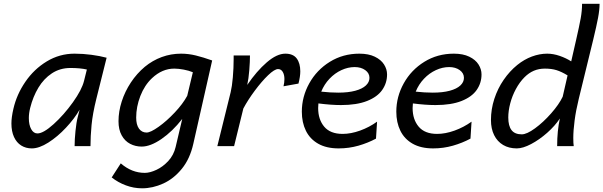

<svg xmlns="http://www.w3.org/2000/svg" viewBox="-20 -787 3249 1034"><path d="M398.9 -157.7 408.7 -196.3Q380.9 -147.9 335.4 -99.4Q290 -50.8 240.5 -19.3Q190.9 12.2 151.4 12.2Q119.1 12.2 94.2 -3.4Q69.3 -19 55.4 -49.3Q41.5 -79.6 41.5 -122.1Q41.5 -155.3 52.2 -201.2Q69.8 -278.3 116.5 -346.4Q163.1 -414.6 231.9 -456.3Q300.8 -498 381.3 -498Q426.8 -498 472.4 -491.9Q518.1 -485.8 554.2 -476.1L498.5 -253.4Q479 -174.8 473.1 -113.8Q467.3 -52.7 467.3 0H381.8Q381.8 -35.2 386.5 -81.5Q391.1 -127.9 398.9 -157.7ZM359.4 -420.9Q303.2 -420.9 259.5 -392.1Q215.8 -363.3 186.8 -314.9Q157.7 -266.6 142.6 -206.1Q135.3 -176.8 135.3 -150.9Q135.3 -114.7 147.9 -91.6Q160.6 -68.4 181.6 -68.4Q213.4 -68.4 268.8 -118.4Q324.2 -168.5 372.6 -236.1Q420.9 -303.7 432.6 -351.6L447.8 -412.6Q411.1 -420.9 359.4 -420.9Z M745.1 227.1Q700.2 227.1 657.7 211.2Q615.2 195.3 581.5 168.5L630.4 92.8Q689.5 144 759.8 144Q787.1 144 822.3 127.7Q857.4 111.3 886.5 79.8Q915.5 48.3 925.8 4.9L961.4 -146.5Q908.7 -79.1 849.4 -38.3Q790 2.4 743.2 2.4Q709 2.4 680.7 -12.5Q652.3 -27.3 635.3 -58.1Q618.2 -88.9 618.2 -134.3Q618.2 -186.5 635.5 -240.5Q652.8 -294.4 684.8 -342.8Q716.8 -391.1 759.8 -427.2Q801.3 -461.4 850.8 -479.7Q900.4 -498 955.1 -498Q994.6 -498 1034.4 -488.3Q1074.2 -478.5 1122.6 -461.4L1021 -12.2Q1002.9 68.4 959.2 122.1Q915.5 175.8 859.1 201.4Q802.7 227.1 745.1 227.1ZM918.5 -417.5Q853.5 -417.5 798.8 -366.2Q758.3 -328.1 735.8 -270Q713.4 -211.9 713.4 -153.8Q713.4 -115.2 728.5 -94.2Q743.7 -73.2 769.5 -73.2Q790.5 -73.2 834 -104Q877.4 -134.8 921.1 -181.2Q964.8 -227.5 988.3 -271L1018.6 -397.9Q998 -406.7 969.7 -412.1Q941.4 -417.5 918.5 -417.5Z M1150.4 0 1222.2 -290.5Q1229.5 -320.3 1233.9 -370.4Q1238.3 -420.4 1238.3 -469.2V-488.3H1326.2Q1326.2 -455.6 1322.5 -408.7Q1318.8 -361.8 1311.5 -329.6Q1362.3 -404.3 1416.7 -451.2Q1471.2 -498 1516.6 -498Q1558.6 -498 1577.9 -472.2Q1597.2 -446.3 1597.2 -402.8Q1597.2 -375 1587.4 -336.9L1506.8 -322.3Q1511.7 -342.3 1511.7 -361.3Q1511.7 -384.8 1502.7 -399.9Q1493.7 -415 1477.5 -415Q1458.5 -415 1423.8 -381.8Q1389.2 -348.6 1352.1 -298.6Q1314.9 -248.5 1290.5 -202.6L1240.7 0Z M1803.7 12.2Q1738.3 12.2 1693.8 -12.9Q1649.4 -38.1 1627.4 -82.8Q1605.5 -127.4 1605.5 -185.5Q1605.5 -266.1 1645.5 -338.1Q1685.5 -410.2 1756.3 -454.1Q1827.1 -498 1915.5 -498Q1964.8 -498 1998.5 -481.7Q2032.2 -465.3 2048.3 -439.7Q2064.5 -414.1 2064.5 -386.2Q2064.5 -339.8 2038.3 -302.5Q2012.2 -265.1 1956.8 -243.2Q1901.4 -221.2 1816.4 -221.2Q1763.7 -221.2 1694.8 -230Q1693.4 -218.3 1693.4 -205.1Q1693.4 -143.6 1726.1 -104.7Q1758.8 -65.9 1825.2 -65.9Q1869.6 -65.9 1919.2 -83.7Q1968.8 -101.6 2010.7 -131.8L2004.9 -40.5Q1961.4 -17.1 1910.2 -2.4Q1858.9 12.2 1803.7 12.2ZM1801.8 -288.1Q1855.5 -288.1 1893.3 -298.3Q1931.2 -308.6 1950.4 -326.7Q1969.7 -344.7 1969.7 -367.7Q1969.7 -393.1 1947 -409.4Q1924.3 -425.8 1890.1 -425.8Q1854 -425.8 1818.6 -409.4Q1783.2 -393.1 1754.6 -363Q1726.1 -333 1710 -293.5Q1758.3 -288.1 1801.8 -288.1Z M2312.5 12.2Q2247.1 12.2 2202.6 -12.9Q2158.2 -38.1 2136.2 -82.8Q2114.3 -127.4 2114.3 -185.5Q2114.3 -266.1 2154.3 -338.1Q2194.3 -410.2 2265.1 -454.1Q2335.9 -498 2424.3 -498Q2473.6 -498 2507.3 -481.7Q2541 -465.3 2557.1 -439.7Q2573.2 -414.1 2573.2 -386.2Q2573.2 -339.8 2547.1 -302.5Q2521 -265.1 2465.6 -243.2Q2410.2 -221.2 2325.2 -221.2Q2272.5 -221.2 2203.6 -230Q2202.1 -218.3 2202.1 -205.1Q2202.1 -143.6 2234.9 -104.7Q2267.6 -65.9 2334 -65.9Q2378.4 -65.9 2428 -83.7Q2477.5 -101.6 2519.5 -131.8L2513.7 -40.5Q2470.2 -17.1 2418.9 -2.4Q2367.7 12.2 2312.5 12.2ZM2310.5 -288.1Q2364.3 -288.1 2402.1 -298.3Q2439.9 -308.6 2459.2 -326.7Q2478.5 -344.7 2478.5 -367.7Q2478.5 -393.1 2455.8 -409.4Q2433.1 -425.8 2398.9 -425.8Q2362.8 -425.8 2327.4 -409.4Q2292 -393.1 2263.4 -363Q2234.9 -333 2218.8 -293.5Q2267.1 -288.1 2310.5 -288.1Z M3174.8 -573.7 3096.7 -253.9Q3081.5 -191.9 3074.5 -137.9Q3067.4 -84 3067.4 -43.9Q3067.4 -14.2 3069.8 0H2980.5Q2980.5 -82.5 2995.1 -148.9Q2969.2 -109.4 2927 -72Q2884.8 -34.7 2840.3 -11.2Q2795.9 12.2 2763.2 12.2Q2720.7 12.2 2689.5 -6.3Q2658.2 -24.9 2641.1 -59.3Q2624 -93.8 2624 -140.6Q2624 -198.7 2642.1 -254.4Q2660.2 -310.1 2692.4 -356.9Q2724.6 -403.8 2765.6 -437Q2803.2 -467.3 2844.7 -482.7Q2886.2 -498 2926.8 -498Q2959.5 -498 2994.1 -486.1Q3028.8 -474.1 3056.2 -456.5L3083 -573.7Q3099.6 -646 3107.2 -687.7Q3114.7 -729.5 3114.7 -766.6H3209Q3209 -734.4 3200.7 -690.4Q3192.4 -646.5 3174.8 -573.7ZM2914.6 -417.5Q2881.8 -417.5 2855 -406Q2828.1 -394.5 2804.7 -371.1Q2778.3 -344.7 2758.3 -307.6Q2738.3 -270.5 2727.8 -230.2Q2717.3 -189.9 2717.3 -154.3Q2717.3 -108.9 2734.9 -86.2Q2752.4 -63.5 2790 -63.5Q2816.9 -63.5 2861.3 -95.9Q2905.8 -128.4 2948 -176.3Q2990.2 -224.1 3010.3 -266.1L3036.6 -380.9Q3003.9 -400.9 2977.1 -409.2Q2950.2 -417.5 2914.6 -417.5Z"/></svg>

Font: Lesson One
Style: Italic
Weight: 400
Italic angle: -14°
Designer: But Ko, Victor Gaultney, Annie Olsen, Julie Remington, Don Collingsworth, Eric Hays, Becca Hirsbrunner
Version: Version 1.100